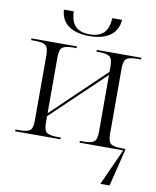

<svg xmlns="http://www.w3.org/2000/svg" viewBox="-99 -805 887 1091"><g transform="rotate(10 344.0 -259.5)"><path d="M348 -606Q274 -606 229.5 -636Q185 -666 180 -729H237Q239 -669 266.5 -642.5Q294 -616 348 -616Q401 -616 428.5 -642.5Q456 -669 459 -729H516Q510 -666 465.5 -636Q421 -606 348 -606ZM27 0V-10H48Q90 -10 108.5 -21Q127 -32 127 -80V-455Q127 -503 109 -514.5Q91 -526 50 -526H27V-536H289V-526H268Q228 -526 209.5 -514.5Q191 -503 191 -456V-133L497 -426V-455Q497 -503 478.5 -514.5Q460 -526 419 -526H404V-536H661V-526H639Q597 -526 579 -514.5Q561 -503 561 -456V-80Q561 -32 579.5 -21Q598 -10 639 -10H661V0L609 210H556L651 0H399V-10H418Q460 -10 478.5 -21Q497 -32 497 -80V-408L191 -116V-80Q191 -32 209.5 -21Q228 -10 270 -10H289V0Z"/></g></svg>

Font: Noto Serif Display Light
Style: Regular
Weight: 300
Designer: Monotype Design Team
Foundry: Monotype Imaging Inc.
Version: Version 2.009